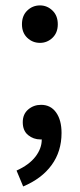

<svg xmlns="http://www.w3.org/2000/svg" viewBox="-20 -504 289 696"><path d="M125 -348.6Q98.1 -348.6 78.9 -366.9Q59.6 -385.3 59.6 -416Q59.6 -447.3 78.9 -465.8Q98.1 -484.4 125 -484.4Q150.9 -484.4 170.2 -465.8Q189.5 -447.3 189.5 -416Q189.5 -385.3 170.2 -366.9Q150.9 -348.6 125 -348.6ZM40 114.3Q85.4 93.8 108.4 64Q131.3 34.2 131.3 2.4Q134.8 1.5 127 1.5Q101.1 1.5 81.8 -14.4Q62.5 -30.3 62.5 -61Q62.5 -90.3 82.3 -107.2Q102.1 -124 128.9 -124Q163.6 -124 183.3 -96.4Q203.1 -68.8 203.1 -22Q203.1 44.9 167.2 94.2Q131.3 143.6 64 171.9Z"/></svg>

Font: Pyidaungsu Numbers
Style: Regular
Weight: 400
Designer: Sun Tun
Foundry: MCF
Version: Version 1.083; ttfautohint (v1.8.2)